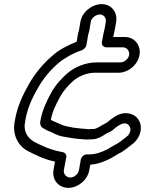

<svg xmlns="http://www.w3.org/2000/svg" viewBox="-20 -738 707 929"><path d="M412 -589 419 -632C422 -651 444 -668 463 -668C482 -668 495 -651 492 -632L486 -598C485 -591 481 -580 479 -567L473 -534C470 -519 483 -509 494 -509H575C594 -509 608 -491 605 -472C602 -453 581 -436 562 -436H445C394 -436 341 -413 308 -385C279 -360 248 -327 227 -288C205 -247 185 -207 175 -151C172 -133 180 -122 190 -117L210 -106C211 -106 212 -105 213 -105C240 -95 252 -83 286 -77C305 -74 334 -68 359 -66L384 -64C390 -63 397 -63 403 -63C411 -63 420 -64 426 -64C454 -64 479 -82 490 -89C501 -96 512 -99 522 -106C540 -121 584 -162 606 -128C617 -112 609 -88 592 -76C570 -60 557 -47 540 -39C535 -36 529 -34 524 -30C494 -11 453 9 413 9H400C385 9 373 23 371 34L362 85C359 104 339 121 320 121C301 121 286 104 289 85L299 31C306 14 296 0 283 -2C226 -12 188 -30 145 -52C117 -69 99 -94 99 -130C107 -205 132 -257 164 -313C190 -360 226 -401 263 -433C289 -455 335 -482 376 -495C387 -499 396 -510 398 -519L406 -567C407 -574 411 -582 412 -589ZM584 -559H528C530 -572 533 -579 536 -598L542 -632C550 -679 519 -718 472 -718C425 -718 377 -680 369 -632L362 -591C360 -585 357 -575 356 -567L351 -536C310 -520 264 -497 233 -468C192 -433 150 -385 120 -331C91 -280 64 -225 52 -155C50 -145 48 -133 48 -123C47 -69 77 -26 115 -7C155 13 191 32 246 44L239 85C231 133 264 171 311 171C358 171 404 132 412 85L417 59C469 55 515 30 548 9C549 8 550 8 551 7C580 -6 599 -25 617 -38C658 -67 675 -121 650 -159C628 -193 576 -203 532 -171C520 -164 509 -155 499 -146C489 -141 478 -135 468 -129C456 -121 441 -114 435 -114C428 -114 420 -114 411 -113C408 -113 403 -113 397 -114L372 -116C365 -117 355 -118 347 -119C333 -120 318 -124 302 -127C283 -130 259 -144 240 -151L226 -158C234 -200 250 -232 271 -270C287 -300 313 -328 337 -349C358 -367 400 -386 436 -386H553C600 -386 647 -424 655 -472C663 -519 631 -559 584 -559Z"/></svg>

Font: Blanket
Style: BdOutlineObl
Weight: 700
Foundry: Cannot Into Space Fonts
Version: Version 0.9